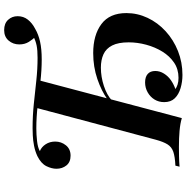

<svg xmlns="http://www.w3.org/2000/svg" viewBox="-7 -878 899 925"><g transform="rotate(-90 442.5 -415.5)"><path d="M336 11Q309 3 274 0Q239 -3 197 -3Q177 -3 152 -2.5Q127 -2 102 0L107 -20Q150 -22 173.5 -30Q197 -38 209.5 -58Q222 -78 232 -115L385 -689L518 -677ZM729 -704 728 -695Q715 -707 703 -726.5Q691 -746 691 -772Q691 -802 709.5 -823.5Q728 -845 760 -845Q792 -845 809.5 -826Q827 -807 827 -780Q827 -752 810.5 -731Q794 -710 767 -696Q740 -680 704.5 -672Q669 -664 618 -664Q567 -664 510.5 -670.5Q454 -677 397 -683.5Q340 -690 287 -690Q257 -690 225.5 -686.5Q194 -683 177 -673Q197 -665 210 -645Q223 -625 223 -599Q223 -570 205 -547.5Q187 -525 155 -525Q124 -525 108 -545Q92 -565 92 -593Q92 -616 104.5 -641.5Q117 -667 153 -685Q177 -696 203 -701Q229 -706 252 -707Q275 -708 287 -708Q348 -708 405 -702Q462 -696 517.5 -690Q573 -684 626 -684Q663 -684 685.5 -688.5Q708 -693 729 -704ZM842 -256Q842 -203 819 -154Q796 -105 754.5 -67Q713 -29 659 -7.5Q605 14 544 14Q511 14 480.5 5Q450 -4 431.5 -23Q413 -42 413 -74Q413 -100 425.5 -120.5Q438 -141 460 -153.5Q482 -166 508 -166Q534 -166 548.5 -153.5Q563 -141 563 -117Q563 -95 550.5 -75Q538 -55 518.5 -41.5Q499 -28 476 -20Q484 -14 497.5 -9.5Q511 -5 530 -5Q572 -5 603.5 -26.5Q635 -48 656.5 -83Q678 -118 689.5 -160.5Q701 -203 701 -245Q701 -295 686 -324.5Q671 -354 643.5 -366.5Q616 -379 579 -379Q535 -379 491 -364.5Q447 -350 421 -326L426 -347Q466 -376 524.5 -396Q583 -416 649 -416Q736 -416 789 -376.5Q842 -337 842 -256Z"/></g></svg>

Font: Playfair Display SemiBold
Style: Italic
Weight: 600
Italic angle: -14°
Designer: Claus Eggers Sørensen
Foundry: Claus Eggers Sørensen
Version: Version 1.203